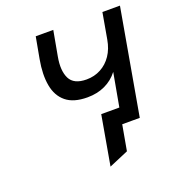

<svg xmlns="http://www.w3.org/2000/svg" viewBox="-124 -611 802 874"><g transform="rotate(-20 277.0 -174.0)"><path d="M263 163 305 -76H443L430 0H379L357 123ZM379 0 422 -238Q396.5 -204.5 358.5 -186.8Q320.5 -169 273 -169Q206 -169 169.8 -198.8Q133.5 -228.5 123.8 -282Q114 -335.5 127 -407L146 -511H231L209 -390Q197 -325 216.2 -286Q235.5 -247 297 -247Q335 -247 366.2 -263.8Q397.5 -280.5 418.5 -311.5Q439.5 -342.5 447 -386L469 -511H554L464 0Z"/></g></svg>

Font: Overpass
Style: Italic
Weight: 400
Italic angle: -10°
Designer: Delve Withrington, Dave Bailey, Thomas Jockin
Foundry: Delve Fonts LLC
Version: Version 4.000